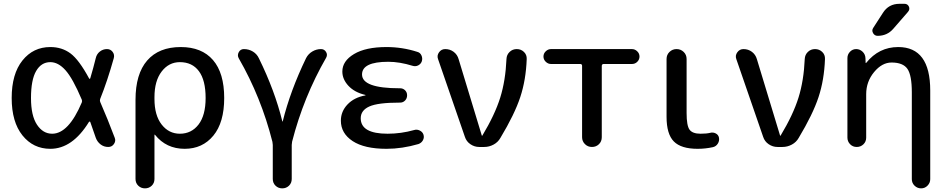

<svg xmlns="http://www.w3.org/2000/svg" viewBox="-20 -780 5023 1019"><path d="M247.1 -450.2Q199.2 -450.2 171.9 -403.3Q144.5 -356.4 144.5 -259.8Q144.5 -166 176.3 -118.2Q208 -70.3 256.8 -70.3Q343.8 -70.3 414.1 -236.3Q417 -244.1 414.1 -251Q366.2 -364.3 327.6 -407.2Q289.1 -450.2 247.1 -450.2ZM247.1 9.8Q156.2 9.8 99.1 -61.5Q42 -132.8 42 -259.8Q42 -387.7 99.1 -459Q156.2 -530.3 247.1 -530.3Q308.6 -530.3 354 -496.6Q399.4 -462.9 453.1 -363.3Q454.1 -361.3 456.1 -361.8Q458 -362.3 459 -364.3Q475.6 -419.9 488.3 -471.7Q493.2 -493.2 509.8 -506.3Q526.4 -519.5 547.9 -519.5Q566.4 -519.5 577.6 -504.9Q588.9 -490.2 584 -471.7Q549.8 -349.6 511.7 -254.9Q508.8 -247.1 511.7 -239.3Q551.8 -147.5 588.9 -48.8Q595.7 -32.2 585 -16.1Q574.2 0 554.7 0Q531.2 0 513.7 -13.7Q496.1 -27.3 488.3 -48.8Q486.3 -54.7 459 -132.8Q458 -134.8 456.1 -134.8Q454.1 -134.8 452.1 -132.8Q364.3 9.8 247.1 9.8Z M799.8 -264.6V-254.9Q799.8 -168 837.9 -119.1Q876 -70.3 934.6 -70.3Q996.1 -70.3 1033.7 -119.1Q1071.3 -168 1071.3 -259.8Q1071.3 -354.5 1035.6 -402.3Q1000 -450.2 934.6 -450.2Q876 -450.2 837.9 -400.4Q799.8 -350.6 799.8 -264.6ZM699.2 169.9V-250Q699.2 -387.7 761.2 -459Q823.2 -530.3 939.5 -530.3Q1050.8 -530.3 1110.4 -461.4Q1169.9 -392.6 1169.9 -259.8Q1169.9 -129.9 1112.3 -60.1Q1054.7 9.8 960 9.8Q862.3 9.8 802.7 -64.5Q802.7 -65.4 800.8 -65.4Q799.8 -65.4 799.8 -64.5V169.9Q799.8 191.4 785.2 205.6Q770.5 219.7 749.5 219.7Q728.5 219.7 713.9 205.6Q699.2 191.4 699.2 169.9Z M1425.8 -27.3Q1366.2 -263.7 1247.1 -470.7Q1238.3 -486.3 1247.1 -502.9Q1255.9 -519.5 1274.4 -519.5Q1300.8 -519.5 1322.3 -506.3Q1343.8 -493.2 1354.5 -469.7Q1438.5 -298.8 1478.5 -135.7Q1478.5 -134.8 1479.5 -134.8Q1480.5 -134.8 1480.5 -135.7Q1520.5 -297.9 1604.5 -471.7Q1616.2 -494.1 1637.7 -506.8Q1659.2 -519.5 1683.6 -519.5Q1701.2 -519.5 1710.4 -504.4Q1719.7 -489.3 1710.9 -473.6Q1590.8 -264.6 1530.3 -28.3Q1528.3 -16.6 1528.3 -10.7V169.9Q1528.3 191.4 1513.7 205.6Q1499 219.7 1478 219.7Q1457 219.7 1442.4 205.6Q1427.7 191.4 1427.7 169.9V-10.7Q1427.7 -17.6 1425.8 -27.3Z M2031.2 9.8Q1914.1 9.8 1851.6 -31.2Q1789.1 -72.3 1789.1 -139.6Q1789.1 -188.5 1824.2 -225.6Q1859.4 -262.7 1918 -273.4Q1919.9 -273.4 1919.9 -275.4Q1919.9 -276.4 1918 -276.4Q1861.3 -290 1829.1 -324.7Q1796.9 -359.4 1796.9 -400.4Q1796.9 -456.1 1858.9 -493.2Q1920.9 -530.3 2031.2 -530.3Q2115.2 -530.3 2194.3 -504.9Q2210 -501 2216.8 -485.8Q2223.6 -470.7 2218.8 -455.1Q2213.9 -440.4 2199.7 -433.1Q2185.5 -425.8 2169.9 -430.7Q2100.6 -452.1 2041 -452.1Q1901.4 -452.1 1901.4 -384.8Q1901.4 -311.5 2100.6 -311.5H2103.5Q2119.1 -311.5 2129.9 -300.8Q2140.6 -290 2140.6 -274.4Q2140.6 -257.8 2129.9 -246.6Q2119.1 -235.4 2103.5 -235.4H2100.6Q1985.4 -235.4 1939.9 -214.8Q1894.5 -194.3 1894.5 -152.3Q1894.5 -70.3 2037.1 -70.3Q2108.4 -70.3 2177.7 -89.8Q2192.4 -94.7 2207.5 -87.4Q2222.7 -80.1 2227.5 -65.4Q2232.4 -49.8 2224.6 -35.6Q2216.8 -21.5 2201.2 -15.6Q2114.3 9.8 2031.2 9.8Z M2447.3 -53.7 2304.7 -466.8Q2297.9 -485.4 2310.1 -502.4Q2322.3 -519.5 2342.8 -519.5Q2368.2 -519.5 2387.7 -504.9Q2407.2 -490.2 2414.1 -465.8L2537.1 -60.5Q2537.1 -59.6 2538.1 -59.6Q2540 -59.6 2540 -60.5Q2606.4 -170.9 2634.8 -261.7Q2663.1 -352.5 2668 -466.8Q2668.9 -489.3 2684.6 -504.4Q2700.2 -519.5 2722.7 -519.5Q2745.1 -519.5 2760.7 -504.4Q2776.4 -489.3 2775.4 -466.8Q2771.5 -356.4 2741.2 -264.6Q2710.9 -172.9 2635.7 -47.9Q2623 -25.4 2599.6 -12.7Q2576.2 0 2549.8 0H2523.4Q2498 0 2476.6 -14.6Q2455.1 -29.3 2447.3 -53.7Z M2904.3 -440.4Q2888.7 -440.4 2876.5 -452.1Q2864.3 -463.9 2864.3 -480Q2864.3 -496.1 2876.5 -507.8Q2888.7 -519.5 2904.3 -519.5H3334Q3349.6 -519.5 3361.8 -507.8Q3374 -496.1 3374 -480Q3374 -463.9 3362.3 -452.1Q3350.6 -440.4 3334 -440.4H3183.6Q3174.8 -440.4 3173.8 -430.7V-51.8Q3173.8 -29.3 3158.7 -14.6Q3143.6 0 3121.6 0Q3099.6 0 3084.5 -15.1Q3069.3 -30.3 3069.3 -51.8V-430.7Q3069.3 -439.5 3060.5 -440.4Z M3682.6 9.8Q3594.7 9.8 3556.2 -29.3Q3517.6 -68.4 3517.6 -160.2V-466.8Q3517.6 -489.3 3533.2 -504.4Q3548.8 -519.5 3570.8 -519.5Q3592.8 -519.5 3608.4 -504.4Q3624 -489.3 3624 -466.8V-179.7Q3624 -113.3 3639.6 -91.8Q3655.3 -70.3 3698.2 -70.3Q3730.5 -70.3 3750 -75.2Q3764.6 -79.1 3778.8 -71.8Q3793 -64.5 3795.9 -48.8Q3798.8 -32.2 3789.6 -17.6Q3780.3 -2.9 3763.7 1Q3723.6 9.8 3682.6 9.8Z M4030.3 -53.7 3887.7 -466.8Q3880.9 -485.4 3893.1 -502.4Q3905.3 -519.5 3925.8 -519.5Q3951.2 -519.5 3970.7 -504.9Q3990.2 -490.2 3997.1 -465.8L4120.1 -60.5Q4120.1 -59.6 4121.1 -59.6Q4123 -59.6 4123 -60.5Q4189.5 -170.9 4217.8 -261.7Q4246.1 -352.5 4251 -466.8Q4252 -489.3 4267.6 -504.4Q4283.2 -519.5 4305.7 -519.5Q4328.1 -519.5 4343.8 -504.4Q4359.4 -489.3 4358.4 -466.8Q4354.5 -356.4 4324.2 -264.6Q4293.9 -172.9 4218.8 -47.9Q4206.1 -25.4 4182.6 -12.7Q4159.2 0 4132.8 0H4106.4Q4081.1 0 4059.6 -14.6Q4038.1 -29.3 4030.3 -53.7Z M4477.5 -49.8V-471.7Q4477.5 -491.2 4491.2 -505.4Q4504.9 -519.5 4523.9 -519.5Q4543 -519.5 4557.6 -505.9Q4572.3 -492.2 4573.2 -471.7L4574.2 -446.3Q4574.2 -445.3 4575.2 -445.3Q4576.2 -445.3 4577.1 -446.3Q4644.5 -530.3 4747.1 -530.3Q4917 -530.3 4917 -299.8V170.9Q4917 190.4 4902.8 205.1Q4888.7 219.7 4868.7 219.7Q4848.6 219.7 4834 205.6Q4819.3 191.4 4819.3 170.9V-290Q4819.3 -380.9 4795.9 -414.6Q4772.5 -448.2 4711.9 -448.2Q4661.1 -448.2 4619.1 -397.5Q4577.1 -346.7 4577.1 -280.3V-49.8Q4577.1 -28.3 4562.5 -14.2Q4547.9 0 4526.9 0Q4505.9 0 4491.7 -14.6Q4477.5 -29.3 4477.5 -49.8ZM4780.3 -759.8Q4796.9 -759.8 4803.7 -745.1Q4810.5 -730.5 4798.8 -716.8L4720.7 -627Q4688.5 -589.8 4637.7 -589.8Q4622.1 -589.8 4613.8 -604Q4605.5 -618.2 4614.3 -631.8L4666 -711.9Q4696.3 -759.8 4753.9 -759.8Z"/></svg>

Font: Rounded Mgen+ 2p medium
Style: Regular
Weight: 500
Designer: [Source Han Sans]
Ryoko NISHIZUKA  (kana & ideographs); Paul D. Hunt (Latin, Greek & Cyrillic); Wenlong ZHANG  (bopomofo
Version: Version 1.059.20150602